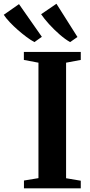

<svg xmlns="http://www.w3.org/2000/svg" viewBox="-98 -1026 492 1046"><path d="M111.5 -55.5V-684.5L32 -699.5V-743H342V-699.5L262 -684.5V-55L342 -41.5V0H32.5V-42.5ZM89 -797Q70 -807 46.5 -824.5Q23 -842 -1 -863Q-25 -884 -45.2 -905.5Q-65.5 -927 -77.5 -945.5L5.5 -1003.5L130 -825.5L90 -797ZM283.5 -797Q257.5 -811.5 227 -838Q196.5 -864.5 169.5 -894.2Q142.5 -924 126 -948.5L209.5 -1005.5L324 -824.5L284.5 -797Z"/></svg>

Font: Merriweather 72pt
Style: Bold
Weight: 700
Version: Version 2.100